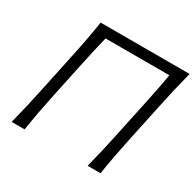

<svg xmlns="http://www.w3.org/2000/svg" viewBox="-155 -881 1063 1049"><g transform="rotate(30 376.5 -356.5)"><path d="M42 0Q57.5 -60 70.2 -115.2Q83 -170.5 97 -236.5L147 -473Q161.5 -540.5 172 -596.8Q182.5 -653 192 -713H753Q737.5 -653 724.5 -596.8Q711.5 -540.5 697 -472.5L647 -237Q633 -170.5 622.5 -115.2Q612 -60 603 0H521.5Q537 -60 549.8 -115.5Q562.5 -171 576.5 -237.5L625 -466Q635.5 -517 644.5 -561.8Q653.5 -606.5 661 -651.5H258.5Q247.5 -606.5 237.2 -561.8Q227 -517 216 -465L167.5 -236.5Q153.5 -170.5 143.2 -115.2Q133 -60 123.5 0Z"/></g></svg>

Font: Commissioner Flair Light
Style: Italic
Weight: 300
Italic angle: -12°
Designer: Kostas Bartsokas
Foundry: Kostas Bartsokas
Version: Version 1.000; ttfautohint (v1.8.3)